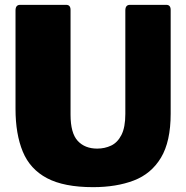

<svg xmlns="http://www.w3.org/2000/svg" viewBox="-20 -762 768 792"><path d="M684 -293Q684 -178 644 -111.5Q604 -45 532 -17.5Q460 10 364 10Q244 10 174 -27Q104 -64 74 -136.5Q44 -209 44 -313V-719Q44 -742 63 -742H253Q271 -742 271 -721V-289Q271 -213 300.5 -181Q330 -149 381 -149Q412 -149 438.5 -161.5Q465 -174 481 -205.5Q497 -237 497 -292V-719Q497 -742 516 -742H666Q684 -742 684 -721V-293Z"/></svg>

Font: Libre Franklin Thin Black
Style: Regular
Weight: 900
Version: Version 3.000